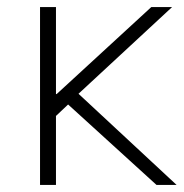

<svg xmlns="http://www.w3.org/2000/svg" viewBox="-20 -521 518 541"><path d="M92.8 0V-501H137.7V-255.9H139.6L406.2 -501H464.8L201.2 -256.8L477.5 0H420.9L171.9 -226.6L137.7 -194.3V0Z"/></svg>

Font: Gothic A1 ExtraLight
Style: Regular
Weight: 275
Designer: HanYang I&C Co.,Ltd.
Foundry: HanYang I&C Co.,Ltd.
Version: Version 2.50